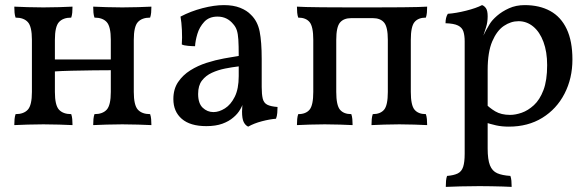

<svg xmlns="http://www.w3.org/2000/svg" viewBox="-20 -487 2302 752"><path d="M345 3Q345 -10 346 -20.5Q347 -31 350 -40Q382 -40 398 -57.5Q414 -75 414 -127V-331Q414 -383 398 -400.5Q382 -418 350 -418Q347 -427 346 -437.5Q345 -448 345 -461Q368 -460 397.5 -459Q427 -458 459 -458Q491 -458 520.5 -459Q550 -460 573 -461Q573 -448 572 -437.5Q571 -427 568 -418Q536 -418 520 -400.5Q504 -383 504 -331V-127Q504 -75 520 -57.5Q536 -40 568 -40Q571 -31 572 -20.5Q573 -10 573 3Q550 2 520.5 1Q491 0 459 0Q427 0 397.5 1Q368 2 345 3ZM36 3Q36 -10 37 -20.5Q38 -31 41 -40Q73 -40 89 -57.5Q105 -75 105 -127V-331Q105 -383 89 -400.5Q73 -418 41 -418Q38 -427 37 -437.5Q36 -448 36 -461Q58 -460 88 -459Q118 -458 150 -458Q182 -458 212 -459Q242 -460 264 -461Q264 -448 263 -437.5Q262 -427 259 -418Q227 -418 211 -400.5Q195 -383 195 -331V-127Q195 -75 211 -57.5Q227 -40 259 -40Q262 -31 263 -20.5Q264 -10 264 3Q242 2 212 1Q182 0 150 0Q118 0 88 1Q58 2 36 3ZM190 -207V-254H418V-212Q389 -212 346.5 -211.5Q304 -211 261 -210Q218 -209 190 -207Z M952 9Q941 4 934.5 -9Q928 -22 928 -50Q928 -59 929 -71.5Q930 -84 933 -94H935Q932 -78 921.5 -59.5Q911 -41 894 -27Q877 -12 851 -2.5Q825 7 788 7Q725 7 692 -21.5Q659 -50 659 -99Q659 -138 677.5 -165.5Q696 -193 725.5 -211.5Q755 -230 789.5 -241Q824 -252 857 -258Q890 -264 915 -268Q915 -309 913.5 -332Q912 -355 907.5 -368.5Q903 -382 894 -392Q882 -407 866.5 -414.5Q851 -422 832 -422Q799 -422 780 -401.5Q761 -381 753 -354Q745 -327 744 -306Q733 -306 716 -307.5Q699 -309 692 -313Q694 -338 692.5 -369Q691 -400 687 -422Q727 -443 773 -455Q819 -467 857 -467Q894 -467 920.5 -456.5Q947 -446 963 -429Q989 -404 997 -363.5Q1005 -323 1005 -256V-146Q1005 -118 1009 -101Q1013 -84 1026.5 -77Q1040 -70 1067 -68Q1067 -58 1066 -45Q1065 -32 1061 -22Q1036 -20 1005.5 -12Q975 -4 952 9ZM816 -48Q838 -48 861 -62.5Q884 -77 899.5 -108Q915 -139 915 -189V-227Q889 -224 861.5 -218.5Q834 -213 810 -202Q786 -191 771 -171.5Q756 -152 756 -119Q756 -82 774 -65Q792 -48 816 -48Z M1143 3Q1143 -10 1144 -20.5Q1145 -31 1148 -40Q1178 -40 1192.5 -57.5Q1207 -75 1207 -127V-331Q1207 -383 1192.5 -400.5Q1178 -418 1148 -418Q1145 -427 1144 -437.5Q1143 -448 1143 -461Q1157 -460 1179 -459.5Q1201 -459 1241 -458.5Q1281 -458 1352 -458H1444Q1515 -458 1555 -458.5Q1595 -459 1617 -459.5Q1639 -460 1653 -461Q1653 -448 1652 -437.5Q1651 -427 1648 -418Q1618 -418 1603.5 -400.5Q1589 -383 1589 -331V-127Q1589 -75 1603.5 -57.5Q1618 -40 1648 -40Q1651 -31 1652 -20.5Q1653 -10 1653 3Q1631 2 1603 1Q1575 0 1544 0Q1513 0 1485 1Q1457 2 1435 3Q1435 -10 1436 -20.5Q1437 -31 1440 -40Q1470 -40 1484.5 -57.5Q1499 -75 1499 -127V-331Q1499 -381 1484.5 -398.5Q1470 -416 1440 -416H1356Q1326 -416 1311.5 -398.5Q1297 -381 1297 -331V-127Q1297 -75 1311.5 -57.5Q1326 -40 1356 -40Q1359 -31 1360 -20.5Q1361 -10 1361 3Q1339 2 1311 1Q1283 0 1252 0Q1221 0 1193 1Q1165 2 1143 3Z M1726 245Q1726 232 1727 221Q1728 210 1731 202Q1757 200 1772.5 192.5Q1788 185 1794 166.5Q1800 148 1800 115V-325Q1800 -348 1795 -363.5Q1790 -379 1774 -387Q1758 -395 1725 -396Q1725 -407 1727 -416Q1729 -425 1734 -433Q1765 -435 1805 -445Q1845 -455 1868 -467Q1877 -464 1883.5 -454.5Q1890 -445 1890 -423Q1890 -400 1883.5 -379.5Q1877 -359 1866 -325L1890 -306V95Q1890 138 1899 160.5Q1908 183 1927.5 191.5Q1947 200 1979 202Q1982 210 1983 221Q1984 232 1984 245Q1969 244 1948.5 243.5Q1928 243 1904.5 242.5Q1881 242 1858 242Q1823 242 1784 243Q1745 244 1726 245ZM1973 9Q1945 9 1923 4Q1901 -1 1876 -9V-86Q1896 -65 1919.5 -51Q1943 -37 1978 -37Q1999 -37 2023.5 -45.5Q2048 -54 2071 -75Q2094 -96 2108.5 -134Q2123 -172 2123 -232Q2123 -284 2108.5 -323Q2094 -362 2068.5 -383Q2043 -404 2011 -404Q1981 -404 1953.5 -385.5Q1926 -367 1908 -325Q1890 -283 1890 -213L1861 -319Q1874 -351 1883.5 -368Q1893 -385 1898 -393Q1907 -408 1926.5 -425Q1946 -442 1973.5 -454.5Q2001 -467 2035 -467Q2093 -467 2135 -444Q2177 -421 2199.5 -373.5Q2222 -326 2222 -254Q2222 -180 2191 -120Q2160 -60 2104 -25.5Q2048 9 1973 9Z"/></svg>

Font: Vollkorn
Style: Regular
Weight: 400
Designer: Friedrich Althausen
Foundry: Friedrich Althausen
Version: Version 4.104